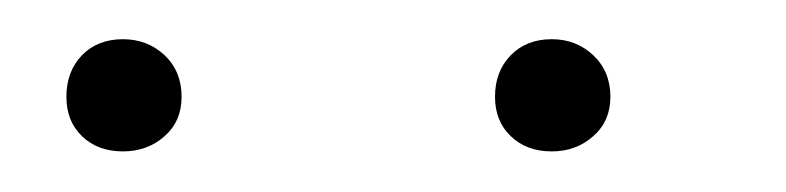

<svg xmlns="http://www.w3.org/2000/svg" viewBox="-20 -105 393 96"><path d="M13.2 -56.6Q13.2 -69.3 21 -77.4Q28.8 -85.4 41.5 -85.4Q53.7 -85.4 62.3 -77.4Q70.8 -69.3 70.8 -56.6Q70.8 -44.4 62.3 -36.9Q53.7 -29.3 41.5 -29.3Q28.8 -29.3 21 -36.9Q13.2 -44.4 13.2 -56.6ZM227.5 -56.6Q227.5 -69.3 235.4 -77.4Q243.2 -85.4 255.9 -85.4Q268.1 -85.4 276.6 -77.4Q285.2 -69.3 285.2 -56.6Q285.2 -44.4 276.6 -36.9Q268.1 -29.3 255.9 -29.3Q243.2 -29.3 235.4 -36.9Q227.5 -44.4 227.5 -56.6Z"/></svg>

Font: Gruppo
Style: Regular
Weight: 400
Foundry: Vernon Adams
Version: Version 1.000